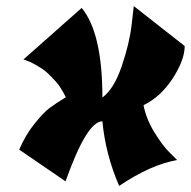

<svg xmlns="http://www.w3.org/2000/svg" viewBox="-20 -560 626 630"><path d="M195 35 43 -69Q64 -118 94 -155Q124 -192 143 -206Q162 -220 196 -241Q179 -275 164 -291.5Q149 -308 138.5 -318Q128 -328 118 -334.5Q108 -341 98.5 -346.5Q89 -352 81.5 -355.5Q74 -359 68 -361Q62 -363 57 -365L248 -534Q316 -452 316 -240Q354 -268 379.5 -343Q405 -418 412 -479L419 -540L586 -409Q586 -363 546.5 -302.5Q507 -242 451 -215Q459 -171 486.5 -126Q514 -81 538 -58L561 -35Q473 -19 371 50Q326 -54 316 -162Q265 -162 195 35Z"/></svg>

Font: Ceviche One
Style: Regular
Weight: 400
Version: Version 1.002